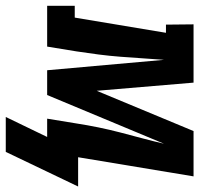

<svg xmlns="http://www.w3.org/2000/svg" viewBox="-62 -528 707 682"><g transform="rotate(90 292.0 -186.5)"><path d="M366 147 437 0H372L389 -104Q395 -143 403 -182Q411 -221 421 -259.5Q431 -298 441.5 -337Q452 -376 461 -415L288 0H200L163 -415Q160 -376 157.5 -337Q155 -298 152 -259.5Q149 -221 144 -182Q139 -143 133 -104L116 0H-29V-98H13L67 -422H38L37 -520H244L273 -176L416 -520H577L509 -110H613L490 147Z"/></g></svg>

Font: Iosevka HT Extrabold Extended
Style: Italic
Weight: 800
Width: 7
Italic angle: -9°
Monospace: yes
Designer: Belleve Invis
Foundry: Belleve Invis
Version: Version 32.3.0; ttfautohint (v1.8.4)